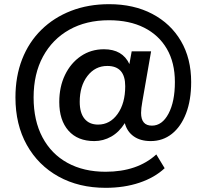

<svg xmlns="http://www.w3.org/2000/svg" viewBox="-20 -735 990 920"><path d="M486 165Q358 165 260.5 111Q163 57 108.5 -40.5Q54 -138 54 -268Q54 -369 86 -451Q118 -533 178 -592Q238 -651 320.5 -683Q403 -715 503 -715Q621 -715 709.5 -668.5Q798 -622 847 -538.5Q896 -455 896 -342Q896 -255 871.5 -191.5Q847 -128 803.5 -93.5Q760 -59 702 -59Q653 -59 621 -81.5Q589 -104 578 -145Q551 -102 513 -80.5Q475 -59 432 -59Q352 -59 308 -109Q264 -159 264 -246Q264 -319 291.5 -376Q319 -433 367.5 -466Q416 -499 478 -499Q567 -499 600 -428L611 -489H704L662 -248Q656 -215 656 -194Q656 -133 708 -133Q757 -133 787.5 -190.5Q818 -248 818 -342Q818 -435 779.5 -501Q741 -567 670.5 -602.5Q600 -638 502 -638Q393 -638 312 -592.5Q231 -547 186 -464Q141 -381 141 -268Q141 -157 183.5 -77Q226 3 303.5 45.5Q381 88 486 88Q638 88 729 5L769 71Q721 116 648 140.5Q575 165 486 165ZM450 -138Q507 -138 543.5 -189Q580 -240 580 -322Q580 -419 494 -419Q436 -419 399 -371Q362 -323 362 -247Q362 -194 385 -166Q408 -138 450 -138Z"/></svg>

Font: Nunito Sans
Style: Bold
Weight: 700
Designer: Vernon Adams
Foundry: Vernon Adams
Version: Version 3.101; ttfautohint (v1.8.4.7-5d5b);gftools[0.9.27]